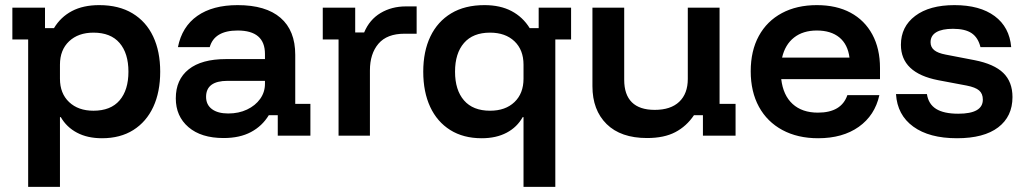

<svg xmlns="http://www.w3.org/2000/svg" viewBox="-20 -530 4000 750"><path d="M90 200V-375.8H28.3V-500H155.8V-420H190.8Q216.7 -463.3 260.8 -486.7Q305 -510 367.5 -510Q444.2 -510 497.5 -477.9Q550.8 -445.8 578.3 -387.5Q605.8 -329.2 605.8 -250Q605.8 -170.8 578.8 -112.5Q551.7 -54.2 500.8 -22.1Q450 10 378.3 10Q321.7 10 280.8 -11.7Q240 -33.3 217.5 -72.5H214.2V200ZM345 -97.5Q412.5 -97.5 447.1 -137.9Q481.7 -178.3 481.7 -250Q481.7 -321.7 447.1 -362.1Q412.5 -402.5 345 -402.5Q285.8 -402.5 250 -368.8Q214.2 -335 214.2 -277.5V-222.5Q214.2 -165 250 -131.2Q285.8 -97.5 345 -97.5Z M853.3 9.2Q765.8 9.2 716.3 -33.3Q666.7 -75.8 666.7 -145.8Q666.7 -219.2 717.1 -259.2Q767.5 -299.2 862.5 -299.2H1015V-319.2Q1015 -410.8 908.3 -410.8Q817.5 -410.8 799.2 -345.8H675Q690.8 -425.8 750.8 -467.9Q810.8 -510 908.3 -510Q1018.3 -510 1075.8 -460.4Q1133.3 -410.8 1133.3 -315.8V-124.2H1192.5V0H1065V-80H1030Q1004.2 -37.5 960.4 -14.2Q916.7 9.2 853.3 9.2ZM871.7 -86.7Q912.5 -86.7 945 -102.1Q977.5 -117.5 996.3 -143.8Q1015 -170 1015 -202.5V-214.2H869.2Q785 -214.2 785 -151.7Q785 -120.8 807.9 -103.8Q830.8 -86.7 871.7 -86.7Z M1302.5 0V-375.8H1240.8V-500H1367.5V-403.3H1402.5Q1423.3 -453.3 1466.7 -479.2Q1510 -505 1565.8 -505H1607.5V-398.3H1560Q1491.7 -398.3 1458.3 -359.2Q1425 -320 1425 -255V0Z M2025 200V-72.5H2021.7Q2000 -33.3 1959.2 -11.7Q1918.3 10 1861.7 10Q1790 10 1738.8 -22.1Q1687.5 -54.2 1660.4 -112.5Q1633.3 -170.8 1633.3 -250Q1633.3 -329.2 1661.2 -387.5Q1689.2 -445.8 1742.5 -477.9Q1795.8 -510 1872.5 -510Q1934.2 -510 1978.3 -486.7Q2022.5 -463.3 2049.2 -420H2084.2V-500H2210.8V-375.8H2149.2V200ZM1894.2 -97.5Q1954.2 -97.5 1989.6 -131.2Q2025 -165 2025 -222.5V-277.5Q2025 -335 1989.6 -368.8Q1954.2 -402.5 1894.2 -402.5Q1827.5 -402.5 1792.5 -362.1Q1757.5 -321.7 1757.5 -250Q1757.5 -178.3 1792.5 -137.9Q1827.5 -97.5 1894.2 -97.5Z M2507.5 9.2Q2405 9.2 2349.6 -45.4Q2294.2 -100 2294.2 -193.3V-500H2418.3V-218.3Q2418.3 -160 2448.3 -130.4Q2478.3 -100.8 2537.5 -100.8Q2600 -100.8 2633.3 -132.5Q2666.7 -164.2 2666.7 -221.7V-500H2790.8V-124.2H2853.3V0H2725.8V-80H2690.8Q2661.7 -36.7 2617.9 -13.8Q2574.2 9.2 2507.5 9.2Z M3175.8 10Q3095.8 10 3036.2 -22.1Q2976.7 -54.2 2944.6 -112.9Q2912.5 -171.7 2912.5 -251.7Q2912.5 -331.7 2944.2 -389.6Q2975.8 -447.5 3034.2 -478.8Q3092.5 -510 3170.8 -510Q3247.5 -510 3302.5 -480.4Q3357.5 -450.8 3387.5 -395.4Q3417.5 -340 3417.5 -264.2V-220.8H3031.7Q3039.2 -157.5 3076.2 -123.8Q3113.3 -90 3175 -90Q3220.8 -90 3249.6 -107.1Q3278.3 -124.2 3290 -158.3H3415Q3397.5 -79.2 3334.6 -34.6Q3271.7 10 3175.8 10ZM3035 -305H3298.3Q3291.7 -356.7 3258.8 -383.8Q3225.8 -410.8 3170.8 -410.8Q3116.7 -410.8 3081.7 -383.3Q3046.7 -355.8 3035 -305Z M3718.3 10Q3610 10 3547.5 -35.4Q3485 -80.8 3480 -162.5H3600.8Q3606.7 -123.3 3636.7 -104.6Q3666.7 -85.8 3723.3 -85.8Q3819.2 -85.8 3819.2 -140.8Q3819.2 -164.2 3804.6 -176.7Q3790 -189.2 3755.8 -195.8L3645 -216.7Q3499.2 -245 3499.2 -355Q3499.2 -425.8 3555 -467.9Q3610.8 -510 3708.3 -510Q3807.5 -510 3865.4 -467.1Q3923.3 -424.2 3930 -345.8H3810Q3800.8 -383.3 3775.4 -400.4Q3750 -417.5 3702.5 -417.5Q3660 -417.5 3637.5 -404.2Q3615 -390.8 3615 -365Q3615 -345.8 3629.2 -334.2Q3643.3 -322.5 3674.2 -316.7L3786.7 -295Q3863.3 -280 3899.2 -245Q3935 -210 3935 -150.8Q3935 -75 3879.2 -32.5Q3823.3 10 3718.3 10Z"/></svg>

Font: Funnel Display Light SemiBold
Style: Regular
Weight: 600
Version: Version 1.000